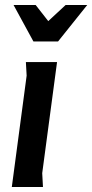

<svg xmlns="http://www.w3.org/2000/svg" viewBox="-20 -744 367 764"><path d="M151 0H27L86 -443L83 -497H207L148 -55ZM172 -660 241 -724H327L211 -579H113L34 -724H122Z"/></svg>

Font: Rosario
Style: Italic
Weight: 400
Italic angle: -8.05°
Designer: Hector Gatti
Foundry: Omnibus Type
Version: Version 1.201